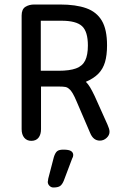

<svg xmlns="http://www.w3.org/2000/svg" viewBox="-20 -616 548 852"><path d="M162 -232H241Q261 -232 270.5 -230Q280 -228 287 -221Q295 -215 303 -201Q311 -187 319 -168L380 -26Q394 8 423 8Q440 8 453 -4Q466 -16 466 -31Q466 -38 463.5 -46Q461 -54 457 -63L400 -190Q388 -215 379.5 -229Q371 -243 361 -253Q396 -268 416.5 -289Q437 -310 446 -340.5Q455 -371 455 -415Q455 -485 432 -524Q409 -563 363 -579.5Q317 -596 246 -596H132Q109 -596 92.5 -585.5Q76 -575 76 -547V-43Q76 -19 87.5 -5Q99 9 119 9Q140 9 151 -5Q162 -19 162 -43ZM161 -302V-524H253Q318 -524 344 -500Q370 -476 370 -414Q370 -372 358 -347.5Q346 -323 317.5 -312.5Q289 -302 240 -302ZM219 81 194 177Q194 181 193 185Q192 189 192 191Q192 201 199.5 208.5Q207 216 217 216Q237 216 246.5 209.5Q256 203 263 186L300 88Q305 80 305 72Q305 61 295.5 54.5Q286 48 261 48Q242 48 233.5 55Q225 62 219 81Z"/></svg>

Font: Beiruti Medium
Style: Regular
Weight: 500
Designer: Arlette Boutros
Foundry: Boutros
Version: Version 1.41